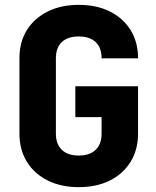

<svg xmlns="http://www.w3.org/2000/svg" viewBox="-20 -760 640 790"><path d="M304 10Q231 10 176 -17.5Q121 -45 90.5 -94.5Q60 -144 60 -210V-520Q60 -587 90.5 -636Q121 -685 176 -712.5Q231 -740 304 -740Q378 -740 432.5 -712.5Q487 -685 517.5 -636Q548 -587 548 -520H398Q398 -564 373.5 -587Q349 -610 304 -610Q259 -610 234.5 -587Q210 -564 210 -520V-210Q210 -167 234.5 -143.5Q259 -120 304 -120Q349 -120 373.5 -143.5Q398 -167 398 -210V-278H290V-405H548V-210Q548 -144 517.5 -94.5Q487 -45 432.5 -17.5Q378 10 304 10Z"/></svg>

Font: JetBrains Mono NL ExtraBold
Style: Regular
Weight: 800
Designer: Philipp Nurullin, Konstantin Bulenkov
Foundry: JetBrains
Version: Version 2.304; ttfautohint (v1.8.4.7-5d5b)